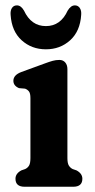

<svg xmlns="http://www.w3.org/2000/svg" viewBox="-20 -712 361 732"><path d="M237 -448.5V-109.5Q237 -89.5 242.5 -80.8Q248 -72 257 -67.5L271.5 -62.5Q294 -50.5 294 -30.5Q294 0 259 0H74Q39 0 39 -30.5Q39 -50.5 61.5 -62.5L76 -67.5Q85.5 -72 90.8 -80.8Q96 -89.5 96 -109.5V-338Q96 -356 90.5 -363.2Q85 -370.5 75.5 -374L52.5 -376Q31 -385 31 -404Q31 -426 61.5 -437.5L150.5 -470Q168 -476.5 180.5 -480Q193 -483.5 206.5 -483.5Q220.5 -483.5 228.8 -473.8Q237 -464 237 -448.5ZM155 -612.5Q211 -612.5 238 -671.5Q250 -691.5 265.5 -691.5Q277.5 -691.5 284.2 -681.5Q291 -671.5 289.5 -655Q285.5 -593 247.5 -558.5Q209.5 -524 155 -524Q100.5 -524 62.5 -558.5Q24.5 -593 20.5 -655Q19 -671.5 25.5 -681.5Q32 -691.5 44.5 -691.5Q60 -691.5 71.5 -671.5Q99 -612.5 155 -612.5Z"/></svg>

Font: Fraunces 9pt S100 SemiBold
Style: Regular
Weight: 600
Version: Version 1.000; ttfautohint (v1.8.3)